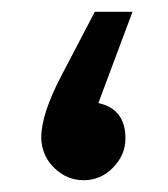

<svg xmlns="http://www.w3.org/2000/svg" viewBox="-20 -306 285 326"><path d="M122 0Q151 0 172 -21.5Q193 -43 193 -71Q193 -121 147 -131L205 -286H141Q118 -242 84 -177Q50 -112 50 -72Q51 -41 72.5 -20.5Q94 0 122 0Z"/></svg>

Font: Noto Sans Arabic UI
Style: Regular
Weight: 400
Designer: Nadine Chahine - Monotype Design Team
Foundry: Monotype Imaging Inc.
Version: Version 1.900